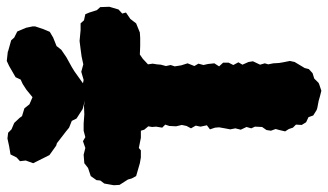

<svg xmlns="http://www.w3.org/2000/svg" viewBox="-224 -723 969 567"><g transform="rotate(-90 260.5 -439.5)"><path d="M276 25 260 21 246 17 225 13 219 11 203 1 198 -13 183 -20 175 -33 176 -50 167 -59 163 -71 156 -82 160 -99 163 -110 158 -124 160 -137 169 -150 170 -171 165 -182 169 -196 161 -213 165 -229 162 -244 165 -260 168 -277 167 -289 162 -304 174 -313 170 -332 173 -346 165 -360 172 -373 175 -387 171 -404 172 -424 176 -436 167 -445 170 -463 169 -475 171 -486 161 -498 158 -508H137L107 -514L100 -508H79L62 -511L24 -522L17 -535L14 -546L-2 -571L-3 -588L2 -616L11 -628L12 -639L24 -656L48 -664L62 -675L87 -677L107 -672L127 -679L139 -672L158 -677H179L206 -675L232 -676L248 -673L268 -680H293L308 -677L332 -684L354 -678L377 -683L399 -686L423 -689L455 -686H475L484 -676L502 -672L507 -660L514 -638L523 -628L524 -601L516 -574L504 -563L507 -552L488 -539L475 -522L448 -511L432 -510H408L383 -511L370 -502L354 -487L356 -473L354 -461L353 -449L349 -434L352 -420L348 -408L351 -389L357 -370L349 -350L356 -338L352 -323L355 -310L357 -291L348 -277L359 -265V-249L352 -235L360 -220L353 -208L361 -190L363 -177L353 -156L357 -142L354 -132L357 -117L358 -100L360 -88L364 -68L361 -54L355 -44L349 -34L343 -24L340 -12L328 -1L312 4L299 17L294 19ZM266 -665 259 -670 222 -680 194 -698 187 -712 167 -720 156 -729 121 -756 114 -758 86 -778 77 -796 62 -826 70 -848 68 -865 79 -875 88 -893 112 -897 135 -902 152 -900 162 -890 181 -882 196 -866 201 -859 224 -852 236 -837 257 -828 279 -846 296 -857 309 -863 316 -878 349 -897 364 -904 391 -901 393 -900 425 -891 433 -882 451 -873 462 -847 466 -828V-820L458 -796L450 -777L433 -767L408 -757L397 -743L375 -728L346 -712L333 -704L298 -679L280 -675Z"/></g></svg>

Font: Winky Rough ExtraBold
Style: Regular
Weight: 800
Designer: Simon Atzbach
Foundry: typofactur
Version: Version 1.206; ttfautohint (v1.8.4.7-5d5b)